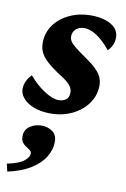

<svg xmlns="http://www.w3.org/2000/svg" viewBox="-97 -487 542 823"><g transform="rotate(10 174.0 -76.0)"><path d="M132.8 7.8Q91.8 7.8 61 -3.9Q30.3 -15.6 13.7 -34.7Q-2.9 -53.7 -2.9 -75.2Q-2.9 -93.8 5.4 -110.4Q13.7 -127 26.4 -139.6Q57.6 -102.5 94.2 -78.6Q130.9 -54.7 157.2 -54.7Q176.8 -54.7 189.5 -64.5Q202.1 -74.2 202.1 -95.7Q202.1 -112.3 189 -127.9Q175.8 -143.6 132.8 -169.9Q102.5 -190.4 83.5 -208.5Q64.5 -226.6 56.2 -244.6Q47.9 -262.7 47.9 -284.2Q47.9 -329.1 72.8 -363.3Q97.7 -397.5 139.6 -417Q181.6 -436.5 231.4 -436.5Q265.6 -436.5 293 -428.2Q320.3 -419.9 336.9 -403.3Q353.5 -386.7 353.5 -361.3Q353.5 -342.8 346.7 -328.1Q339.8 -313.5 328.1 -301.8Q294.9 -341.8 266.6 -359.9Q238.3 -377.9 213.9 -377.9Q190.4 -377.9 176.8 -365.2Q163.1 -352.5 163.1 -334Q163.1 -322.3 168.9 -312.5Q174.8 -302.7 190.9 -289.6Q207 -276.4 238.3 -254.9Q268.6 -234.4 286.1 -217.3Q303.7 -200.2 311.5 -183.6Q319.3 -167 319.3 -146.5Q319.3 -103.5 294.4 -68.4Q269.5 -33.2 227.1 -12.7Q184.6 7.8 132.8 7.8ZM-5.9 285.2 -13.7 252Q39.1 241.2 59.6 224.1Q80.1 207 80.1 192.4Q80.1 183.6 72.8 177.7Q65.4 171.9 55.7 166Q45.9 160.2 39.1 150.9Q32.2 141.6 32.2 125Q32.2 95.7 54.7 80.6Q77.1 65.4 105.5 65.4Q131.8 65.4 152.3 79.6Q172.9 93.8 172.9 125Q172.9 158.2 153.3 190.4Q133.8 222.7 93.8 247.6Q53.7 272.5 -5.9 285.2Z"/></g></svg>

Font: Crimson Pro ExtraLight
Style: Bold Italic
Weight: 700
Italic angle: -12°
Version: Version 1.002